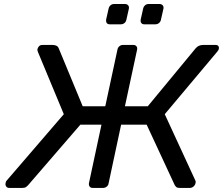

<svg xmlns="http://www.w3.org/2000/svg" viewBox="-20 -920 1092 940"><path d="M1034.9 -700Q1045.5 -700 1049.4 -693.9Q1053.2 -687.8 1051.2 -679.6Q1050.1 -675.1 1043.6 -667L786.6 -360.9L937.2 -34.6Q939.2 -29.6 937.2 -23.6Q935.4 -13.8 927.4 -6.9Q919.4 0 909.6 0H858.9Q847.9 0 842.8 -4.6Q837.8 -9.2 834.9 -14.9L698 -309.6H573L511.6 -22.1Q510.4 -12.6 502.5 -6.3Q494.6 0 484.4 0H434.1Q423.9 0 419.1 -6.3Q414.2 -12.6 415.4 -22.9L476.8 -309.6H373.4L118.9 -14.9Q114.1 -9.2 107.7 -4.6Q101.2 0 90.2 0H25.3Q15.4 0 10.4 -6.9Q5.4 -13.8 7.3 -23.6Q8.3 -26.4 8.9 -29.5Q9.6 -32.6 11.6 -34.6L292.4 -360.9L165.1 -667Q162.3 -674.4 163.4 -679.6Q165.4 -687.8 171.3 -693.9Q177.2 -700 187.8 -700H236.3Q249.2 -700 256.8 -695.8Q264.4 -691.7 267.4 -683.7L384.9 -399.6H495.4L555 -677.1Q557 -687.3 564.5 -693.6Q571.9 -700 582.1 -700H632.4Q642.6 -700 647.9 -693.6Q653.2 -687.3 651.2 -677.1L591.6 -399.6H703.4L938.1 -683.7Q944.9 -691.7 953.8 -695.8Q962.8 -700 975.6 -700ZM686.6 -801Q676.6 -801 672 -807.1Q667.4 -813.2 668.6 -823.2L680.7 -877.3Q682.7 -887.3 689.9 -893.8Q697.1 -900.3 707.1 -900.3H761.2Q771.2 -900.3 776.7 -893.8Q782.1 -887.3 780.1 -877.3L767.9 -823.2Q765.9 -813.2 758.3 -807.1Q750.7 -801 740.7 -801ZM517.4 -801Q507.4 -801 502.8 -807.1Q498.3 -813.2 499.4 -823.2L511.6 -877.3Q513.6 -887.3 520.8 -893.8Q528 -900.3 538 -900.3H592.1Q602.1 -900.3 607.5 -893.8Q612.9 -887.3 610.9 -877.3L598.7 -823.2Q596.7 -813.2 589.2 -807.1Q581.6 -801 571.6 -801Z"/></svg>

Font: Rubik Light
Style: Italic
Weight: 300
Italic angle: -12°
Designer: Hubert and Fischer
Foundry: Hubert and Fischer
Version: Version 2.300;gftools[0.9.30]